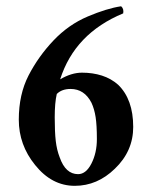

<svg xmlns="http://www.w3.org/2000/svg" viewBox="-20 -588 480 613"><path d="M161.3 -288Q154.7 -260 154.7 -213.3Q154.7 -166.7 158 -138Q161.3 -109.3 170.7 -85.3Q189.3 -32 229.3 -32Q254.7 -32 272 -66Q289.3 -100 289.3 -144Q289.3 -188 285.3 -214Q281.3 -240 272 -260Q249.3 -304 205.3 -304Q177.3 -304 161.3 -288ZM373.3 -545.3Q218.7 -481.3 172 -334.7Q208 -356 242 -356Q276 -356 305.3 -346.7Q334.7 -337.3 357.3 -317.3Q405.3 -270.7 405.3 -182.7Q405.3 -105.3 346.7 -49.3Q290.7 5.3 218.7 5.3Q145.3 5.3 92 -61.3Q40 -125.3 40 -206Q40 -286.7 71.3 -347.3Q102.7 -408 150.7 -458.7Q198.7 -509.3 260 -535.3Q321.3 -561.3 366.7 -568Q376 -560 373.3 -545.3Z"/></svg>

Font: Ramaraja
Style: Regular
Weight: 400
Designer: Appaji Ambarisha Darbha
Foundry: Andhrapradesh Society for Knowledge Networks
Version: Version 1.0.4; ttfautohint (v1.2.25-373a) -l 7 -r 28 -G 50 -